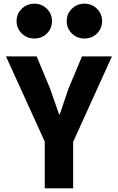

<svg xmlns="http://www.w3.org/2000/svg" viewBox="-20 -1022 640 1042"><path d="M238.5 -219 12.5 -716H179L253 -538L300.5 -401.5H304.5L350.5 -538L425 -716H587.5L362 -219ZM223 0V-338H377V0ZM166 -813Q125.9 -813 97.9 -840.5Q70 -868 70 -907.5Q70 -947 98 -974.5Q126 -1002 166 -1002Q206.5 -1002 234.2 -974.7Q262 -947.4 262 -907.5Q262 -867.5 234.4 -840.2Q206.9 -813 166 -813ZM438 -813Q397.9 -813 369.9 -840.5Q342 -868 342 -907.5Q342 -947 370 -974.5Q398 -1002 438 -1002Q478.5 -1002 506.2 -974.7Q534 -947.4 534 -907.5Q534 -867.5 506.4 -840.2Q478.9 -813 438 -813Z"/></svg>

Font: Google Sans Code
Style: Regular
Weight: 400
Monospace: yes
Designer: Google Sans Code Authors
Foundry: Google LLC
Version: Version 6.000